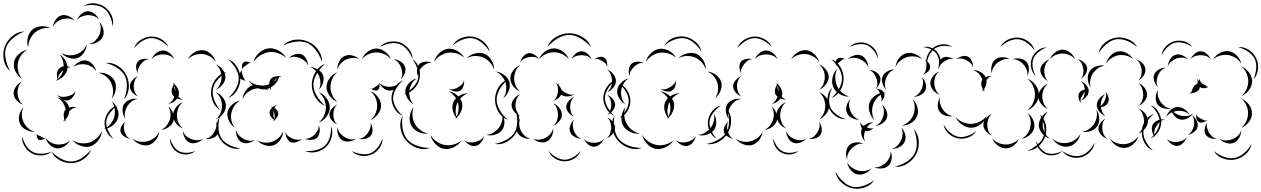

<svg xmlns="http://www.w3.org/2000/svg" viewBox="-91 -870 7772 1183"><path d="M424 -833Q452 -852 489 -849.5Q526 -847 554 -827Q582 -807 597 -773.5Q612 -740 603 -707Q600 -741 585.5 -772Q571 -803 548 -819Q526 -835 491.5 -838.5Q457 -842 424 -833ZM384 -747Q391 -767 410 -783.5Q429 -800 450 -801Q471 -801 490.5 -785.5Q510 -770 518 -750Q504 -766 485.5 -771.5Q467 -777 451 -777Q434 -776 415.5 -769.5Q397 -763 384 -747ZM235 -702Q236 -724 250.5 -746Q265 -768 286 -775Q307 -781 331 -771Q355 -761 369 -743Q350 -755 330 -756Q310 -757 293 -752Q276 -746 259.5 -734.5Q243 -723 235 -702ZM521 -735Q538 -718 545 -691.5Q552 -665 542 -643Q532 -622 507.5 -609.5Q483 -597 459 -599Q482 -605 497 -620.5Q512 -636 520 -653Q528 -670 529.5 -692Q531 -714 521 -735ZM83 -578Q73 -604 80 -636Q87 -668 108 -687Q130 -706 162.5 -708Q195 -710 220 -696Q192 -701 166.5 -692.5Q141 -684 124 -669Q107 -654 95 -630Q83 -606 83 -578ZM-28 -431Q-59 -457 -67.5 -500Q-76 -543 -62 -582Q-48 -620 -14.5 -648Q19 -676 60 -676Q22 -662 -10 -635.5Q-42 -609 -53 -578Q-64 -547 -56 -507Q-48 -467 -28 -431ZM443 -596Q443 -570 426 -545Q409 -520 385 -512Q360 -504 332 -514Q304 -524 288 -544Q310 -531 334 -529.5Q358 -528 377 -535Q397 -541 415.5 -556.5Q434 -572 443 -596ZM45 -384Q20 -399 5 -428Q-10 -457 -5 -485Q0 -514 24 -536Q48 -558 77 -563Q52 -549 37.5 -526.5Q23 -504 19 -481Q15 -459 21 -432.5Q27 -406 45 -384ZM266 -377Q259 -374 252 -373Q258 -377 264 -382Q258 -398 260 -417.5Q262 -437 273 -448Q283 -458 301 -461Q302 -478 296 -497.5Q290 -517 276 -534Q295 -523 308.5 -503Q322 -483 324 -461Q336 -459 345 -455Q334 -456 325 -453Q324 -448 324 -444Q321 -423 304 -404.5Q287 -386 266 -377ZM361 -456Q372 -475 395.5 -488Q419 -501 442 -497Q464 -492 481 -472Q498 -452 502 -429Q491 -449 473 -459.5Q455 -470 437 -473Q419 -476 398.5 -473Q378 -470 361 -456ZM560 -482Q599 -487 635 -464Q671 -441 688 -405Q706 -370 702.5 -327.5Q699 -285 672 -256Q688 -293 690.5 -332.5Q693 -372 679 -401Q665 -429 631.5 -451Q598 -473 560 -482ZM290 -431Q282 -422 274.5 -410.5Q267 -399 266 -383Q279 -395 287 -409.5Q295 -424 298 -438Q294 -435 290 -431ZM516 -421Q544 -425 573 -411Q602 -397 615 -372Q627 -347 621.5 -315Q616 -283 597 -262Q608 -288 605.5 -314.5Q603 -341 593 -361Q583 -381 563 -398Q543 -415 516 -421ZM51 -225Q30 -232 12 -251.5Q-6 -271 -7 -294Q-8 -316 8 -337.5Q24 -359 45 -368Q28 -353 22 -333Q16 -313 17 -295Q18 -277 25.5 -258Q33 -239 51 -225ZM375 -310Q372 -292 359 -274Q346 -256 329 -252Q311 -248 291.5 -259Q272 -270 262 -285Q277 -274 293 -273.5Q309 -273 323 -276Q338 -279 352 -286.5Q366 -294 375 -310ZM313 -117Q310 -122 307 -128Q302 -124 297 -120Q302 -126 305 -134Q301 -148 301.5 -164Q302 -180 310 -191Q312 -193 314 -195Q313 -198 312 -202Q307 -221 295 -239.5Q283 -258 261 -269Q285 -266 307.5 -249Q330 -232 335 -208V-207Q359 -215 382 -209Q367 -208 356 -201Q345 -194 336 -185Q333 -155 312 -133Q311 -125 313 -117ZM597 -246Q620 -230 632 -200Q644 -170 636 -143Q628 -116 602.5 -96.5Q577 -77 549 -75Q574 -86 590.5 -107Q607 -128 613 -149Q619 -171 616 -197Q613 -223 597 -246ZM123 -59Q97 -56 70 -70Q43 -84 32 -108Q21 -132 28 -161.5Q35 -191 54 -209Q42 -185 43.5 -161Q45 -137 54 -118Q63 -99 80.5 -82Q98 -65 123 -59ZM537 -64Q536 -34 516 -6.5Q496 21 468 31Q440 40 407.5 29Q375 18 357 -6Q382 10 410 12.5Q438 15 461 8Q483 0 504.5 -18Q526 -36 537 -64ZM189 -22Q183 -15 170.5 -9.5Q158 -4 149 -8Q141 -12 137.5 -25.5Q134 -39 136 -49Q138 -39 145.5 -36Q153 -33 160 -30Q167 -26 174 -22Q181 -18 189 -22ZM227 64Q204 85 169.5 87.5Q135 90 106 75Q78 61 60 31Q42 1 46 -30Q53 1 70.5 28Q88 55 111 66Q134 78 166 77Q198 76 227 64ZM341 -5Q330 16 306.5 31Q283 46 259 44Q235 41 215 21.5Q195 2 189 -22Q203 -2 222.5 8Q242 18 262 20Q281 22 302.5 16.5Q324 11 341 -5ZM469 52Q457 89 423.5 111Q390 133 352 135Q314 137 278 118Q242 99 227 64Q253 91 287 109Q321 127 351 125Q382 124 414 103Q446 82 469 52Z M735 -572Q745 -604 775 -623.5Q805 -643 839 -645Q872 -646 903 -628.5Q934 -611 947 -580Q925 -605 895.5 -620.5Q866 -636 839 -635Q812 -634 784 -616.5Q756 -599 735 -572ZM1067 -505Q1079 -530 1105.5 -546.5Q1132 -563 1159 -561Q1186 -558 1209 -536.5Q1232 -515 1239 -489Q1224 -511 1201 -523Q1178 -535 1157 -537Q1135 -539 1110.5 -531.5Q1086 -524 1067 -505ZM843 -505Q851 -526 871 -542.5Q891 -559 913 -559Q935 -559 955 -542.5Q975 -526 983 -505Q969 -522 950 -528.5Q931 -535 913 -535Q895 -535 876 -528.5Q857 -522 843 -505ZM759 -417Q750 -432 748 -453.5Q746 -475 757 -489Q768 -503 789 -506.5Q810 -510 827 -505Q809 -504 797 -494.5Q785 -485 776 -474Q768 -463 761.5 -448.5Q755 -434 759 -417ZM1313 -505Q1349 -493 1369.5 -458.5Q1390 -424 1390 -386Q1390 -348 1369.5 -313.5Q1349 -279 1314 -266Q1343 -290 1361.5 -323Q1380 -356 1380 -386Q1380 -416 1361 -448.5Q1342 -481 1313 -505ZM1239 -473Q1262 -465 1280 -442.5Q1298 -420 1298 -395Q1298 -371 1280 -348.5Q1262 -326 1239 -318Q1258 -333 1266 -354.5Q1274 -376 1274 -395Q1274 -415 1266 -436Q1258 -457 1239 -473ZM759 -276Q740 -283 724.5 -301Q709 -319 709 -339Q709 -358 725 -376Q741 -394 759 -401Q744 -388 738.5 -371Q733 -354 733 -339Q733 -323 738.5 -306Q744 -289 759 -276ZM1036 -257Q1019 -255 1001 -263Q980 -235 947 -230Q961 -238 969.5 -249.5Q978 -261 983 -274Q974 -281 970 -289Q964 -302 967.5 -319Q971 -336 980 -349Q977 -355 973 -360Q978 -357 982 -353Q985 -357 989 -360Q986 -355 985 -350Q998 -338 1006 -320Q1014 -302 1011 -285Q1010 -280 1008 -275Q1020 -261 1036 -257ZM983 -341Q982 -333 984 -324Q986 -315 989 -307Q990 -325 983 -341ZM1239 -302Q1264 -293 1282.5 -269Q1301 -245 1301 -218Q1301 -192 1282.5 -168Q1264 -144 1239 -135Q1259 -151 1268 -174Q1277 -197 1277 -218Q1277 -239 1268 -262Q1259 -285 1239 -302ZM682 -138Q668 -156 664.5 -182.5Q661 -209 673 -228Q685 -247 710.5 -256Q736 -265 758 -260Q735 -257 719 -244Q703 -231 693 -215Q684 -200 679.5 -180Q675 -160 682 -138ZM946 -214Q967 -198 976 -170Q980 -193 997 -213Q1014 -233 1036 -241Q1016 -225 1007.5 -202.5Q999 -180 999 -160Q999 -139 1007.5 -117Q1016 -95 1036 -79Q996 -93 980 -135Q979 -130 978 -125Q971 -103 948 -87Q925 -71 901 -70Q923 -79 936 -96.5Q949 -114 955 -132Q961 -150 959.5 -172Q958 -194 946 -214ZM608 -15Q579 -30 564.5 -61.5Q550 -93 554 -126Q559 -158 580.5 -185.5Q602 -213 634 -220Q607 -202 587.5 -176Q568 -150 564 -124Q561 -99 573.5 -69Q586 -39 608 -15ZM710 -15Q693 -17 675 -28.5Q657 -40 652 -57Q648 -74 658 -93Q668 -112 682 -122Q672 -108 672 -92.5Q672 -77 675 -63Q679 -50 686.5 -36.5Q694 -23 710 -15ZM1239 -119Q1251 -104 1254.5 -81Q1258 -58 1248 -41Q1238 -25 1216 -18Q1194 -11 1175 -15Q1194 -18 1207 -29.5Q1220 -41 1228 -54Q1236 -67 1240.5 -83.5Q1245 -100 1239 -119ZM1159 -15Q1146 1 1122 9Q1098 17 1079 9Q1060 2 1048 -20Q1036 -42 1036 -63Q1043 -43 1057.5 -31Q1072 -19 1088 -13Q1103 -7 1122 -6Q1141 -5 1159 -15ZM890 -59Q888 -32 869 -7.5Q850 17 824 24Q798 30 769.5 18Q741 6 726 -15Q748 0 772.5 3Q797 6 818 0Q839 -5 859 -20Q879 -35 890 -59ZM1112 60Q1092 79 1062.5 81.5Q1033 84 1008 71Q984 59 969 33.5Q954 8 957 -19Q963 7 978 29.5Q993 52 1013 62Q1032 72 1059 71.5Q1086 71 1112 60Z M1653 -589Q1681 -619 1724.5 -625Q1768 -631 1806 -614Q1844 -598 1869.5 -563Q1895 -528 1893 -487Q1881 -526 1856.5 -559Q1832 -592 1802 -605Q1772 -618 1731 -613Q1690 -608 1653 -589ZM1471 -488Q1478 -519 1504.5 -543.5Q1531 -568 1563 -572Q1594 -576 1625.5 -558.5Q1657 -541 1672 -513Q1649 -534 1620 -543Q1591 -552 1565 -549Q1540 -545 1514 -529.5Q1488 -514 1471 -488ZM1688 -511Q1701 -526 1723.5 -534Q1746 -542 1765 -536Q1784 -529 1795.5 -507.5Q1807 -486 1807 -466Q1800 -485 1785.5 -496Q1771 -507 1756 -513Q1741 -519 1723 -520Q1705 -521 1688 -511ZM1402 -440Q1399 -450 1400 -465Q1401 -480 1410 -486Q1418 -493 1433 -490Q1448 -487 1456 -481Q1446 -483 1438.5 -477.5Q1431 -472 1424 -467Q1417 -462 1410 -456.5Q1403 -451 1402 -440ZM1819 -456Q1842 -457 1866 -443Q1890 -429 1899 -408Q1907 -386 1899 -359.5Q1891 -333 1873 -318Q1884 -338 1883.5 -359.5Q1883 -381 1876 -399Q1870 -416 1855.5 -432.5Q1841 -449 1819 -456ZM1426 -373Q1415 -373 1401 -379Q1387 -385 1383 -395Q1379 -406 1386.5 -419.5Q1394 -433 1402 -440Q1397 -430 1399.5 -421Q1402 -412 1405 -403Q1409 -395 1412.5 -386Q1416 -377 1426 -373ZM1267 -191Q1234 -209 1219.5 -246.5Q1205 -284 1211 -321Q1217 -358 1243 -388.5Q1269 -419 1306 -426Q1273 -407 1249 -378Q1225 -349 1221 -319Q1216 -289 1229 -254Q1242 -219 1267 -191ZM1404 -259Q1405 -286 1422.5 -311Q1440 -336 1465 -344L1467 -345Q1451 -357 1442 -373Q1464 -355 1491 -347Q1502 -347 1514 -343Q1529 -342 1544 -344Q1556 -346 1568 -351Q1567 -370 1577 -383Q1585 -393 1599.5 -397.5Q1614 -402 1629 -401Q1630 -403 1630 -404V-401Q1638 -401 1646 -398Q1636 -398 1628 -395Q1616 -354 1578 -332Q1577 -322 1579 -313Q1574 -319 1572 -328Q1562 -323 1553 -321Q1559 -316 1563 -310Q1554 -316 1544 -320Q1522 -317 1499 -326Q1485 -325 1472 -321Q1452 -315 1433 -299.5Q1414 -284 1404 -259ZM1596 -368Q1594 -366 1593 -364Q1610 -376 1622 -392Q1614 -387 1607.5 -381Q1601 -375 1596 -368ZM1873 -302Q1901 -292 1921 -265Q1941 -238 1941 -208Q1941 -179 1921 -152Q1901 -125 1873 -115Q1896 -134 1906.5 -159.5Q1917 -185 1917 -208Q1917 -232 1906.5 -257.5Q1896 -283 1873 -302ZM1355 -84Q1333 -98 1319.5 -126Q1306 -154 1311 -180Q1317 -206 1340.5 -226.5Q1364 -247 1390 -250Q1367 -238 1353 -217Q1339 -196 1335 -175Q1330 -154 1334.5 -129.5Q1339 -105 1355 -84ZM1607 -125Q1603 -127 1600 -129Q1596 -126 1591 -123Q1595 -127 1597 -132Q1585 -140 1577 -153Q1569 -166 1570 -178Q1571 -193 1586 -206Q1582 -211 1576 -214Q1583 -213 1590 -210Q1602 -220 1616 -224Q1605 -217 1600 -204Q1609 -199 1615.5 -191.5Q1622 -184 1623 -175Q1625 -164 1618.5 -152Q1612 -140 1602 -131Q1604 -128 1607 -125ZM1594 -176Q1593 -167 1593.5 -156.5Q1594 -146 1599 -137Q1602 -145 1601.5 -154Q1601 -163 1599 -171Q1599 -175 1598 -179.5Q1597 -184 1595 -188Q1595 -183 1594 -176ZM1392 44Q1357 53 1321.5 36Q1286 19 1266 -11Q1245 -41 1243 -80Q1241 -119 1263 -149Q1253 -114 1255.5 -77.5Q1258 -41 1274 -17Q1290 8 1323 24Q1356 40 1392 44ZM1873 -99Q1881 -81 1878.5 -58Q1876 -35 1863 -22Q1849 -9 1826 -8Q1803 -7 1785 -15Q1804 -13 1819.5 -21Q1835 -29 1846 -39Q1857 -50 1865.5 -65Q1874 -80 1873 -99ZM1948 -95Q1962 -63 1953 -27Q1944 9 1919 34Q1894 58 1857.5 66.5Q1821 75 1789 60Q1824 63 1858 54.5Q1892 46 1912 27Q1932 7 1941.5 -26.5Q1951 -60 1948 -95ZM1478 -8Q1463 6 1439 11Q1415 16 1397 6Q1379 -4 1370 -27Q1361 -50 1364 -70Q1368 -50 1381 -36.5Q1394 -23 1409 -15Q1423 -7 1441 -3.5Q1459 0 1478 -8ZM1654 -62Q1653 -35 1636.5 -9.5Q1620 16 1595 25Q1570 34 1540.5 24.5Q1511 15 1494 -6Q1517 8 1542 9Q1567 10 1587 3Q1607 -4 1625.5 -20.5Q1644 -37 1654 -62ZM1770 -15Q1758 -2 1737.5 5Q1717 12 1701 6Q1685 -1 1676 -20.5Q1667 -40 1667 -57Q1673 -41 1685 -31.5Q1697 -22 1710 -17Q1723 -11 1738.5 -9Q1754 -7 1770 -15Z M2250 -580Q2272 -606 2307.5 -612.5Q2343 -619 2375 -608Q2406 -596 2428.5 -567.5Q2451 -539 2451 -505Q2440 -537 2418.5 -563Q2397 -589 2371 -598Q2346 -608 2312.5 -602.5Q2279 -597 2250 -580ZM2139 -505Q2148 -531 2174 -551Q2200 -571 2228 -571Q2256 -571 2282 -551Q2308 -531 2317 -505Q2299 -527 2275 -537Q2251 -547 2228 -547Q2206 -547 2181.5 -537Q2157 -527 2139 -505ZM1988 -441Q1986 -465 1998 -489.5Q2010 -514 2031 -524Q2052 -535 2079 -528.5Q2106 -522 2123 -505Q2102 -515 2080 -513Q2058 -511 2041 -503Q2024 -495 2009 -479.5Q1994 -464 1988 -441ZM2451 -505Q2480 -486 2491 -450Q2502 -414 2493 -381Q2485 -347 2458.5 -321Q2432 -295 2397 -291Q2428 -306 2452.5 -331Q2477 -356 2484 -383Q2490 -410 2481 -443.5Q2472 -477 2451 -505ZM2333 -505Q2354 -505 2375.5 -492Q2397 -479 2404 -459Q2411 -440 2402 -416.5Q2393 -393 2377 -380Q2388 -398 2387.5 -417Q2387 -436 2381 -452Q2376 -467 2364.5 -482.5Q2353 -498 2333 -505ZM1913 -218Q1875 -232 1852.5 -269.5Q1830 -307 1830 -348Q1830 -388 1852.5 -425.5Q1875 -463 1913 -477Q1882 -451 1861 -415.5Q1840 -380 1840 -348Q1840 -315 1861 -279.5Q1882 -244 1913 -218ZM1988 -242Q1961 -252 1941 -278.5Q1921 -305 1921 -334Q1921 -363 1941 -389Q1961 -415 1988 -425Q1966 -407 1955.5 -382Q1945 -357 1945 -334Q1945 -311 1955.5 -286Q1966 -261 1988 -242ZM2374 -363Q2367 -344 2349 -328Q2331 -312 2311 -312Q2291 -311 2272.5 -326Q2254 -341 2246 -360Q2260 -345 2277.5 -340Q2295 -335 2311 -335Q2327 -336 2344 -342Q2361 -348 2374 -363ZM2246 -360Q2249 -350 2247 -335.5Q2245 -321 2236 -315Q2227 -310 2213 -314Q2199 -318 2191 -324Q2201 -321 2208.5 -326Q2216 -331 2223 -336Q2230 -340 2237.5 -345Q2245 -350 2246 -360ZM2191 -308Q2217 -299 2237 -273Q2257 -247 2257 -219Q2257 -191 2237 -165.5Q2217 -140 2191 -130Q2213 -148 2223 -172.5Q2233 -197 2233 -219Q2233 -242 2223 -266Q2213 -290 2191 -308ZM1988 -103Q1970 -109 1954.5 -127Q1939 -145 1939 -164Q1939 -184 1954.5 -201.5Q1970 -219 1988 -226Q1973 -214 1968 -197Q1963 -180 1963 -164Q1963 -149 1968 -132Q1973 -115 1988 -103ZM2191 -114Q2202 -98 2204 -75Q2206 -52 2195 -36Q2183 -20 2160.5 -15Q2138 -10 2119 -15Q2139 -16 2152.5 -27Q2166 -38 2175 -50Q2184 -63 2190 -79.5Q2196 -96 2191 -114ZM2103 -15Q2087 -2 2061.5 1.5Q2036 5 2018 -6Q2000 -17 1992 -41.5Q1984 -66 1988 -87Q1991 -66 2003.5 -50.5Q2016 -35 2031 -26Q2045 -17 2064 -12.5Q2083 -8 2103 -15ZM2266 -18Q2267 15 2246.5 43Q2226 71 2196 83Q2166 95 2131.5 89.5Q2097 84 2076 60Q2104 75 2136 79Q2168 83 2192 74Q2216 64 2236 38.5Q2256 13 2266 -18Z M2697 -589Q2715 -621 2751 -635.5Q2787 -650 2823 -644Q2859 -638 2889 -612.5Q2919 -587 2926 -551Q2907 -583 2879 -606Q2851 -629 2822 -634Q2793 -639 2759 -626Q2725 -613 2697 -589ZM2584 -489Q2590 -518 2614 -541.5Q2638 -565 2668 -569Q2697 -573 2726.5 -556.5Q2756 -540 2769 -514Q2747 -534 2720.5 -541Q2694 -548 2671 -545Q2647 -542 2623.5 -528Q2600 -514 2584 -489ZM2785 -512Q2805 -533 2837 -541Q2869 -549 2895 -538Q2921 -527 2937.5 -498.5Q2954 -470 2953 -441Q2944 -469 2925.5 -488Q2907 -507 2886 -516Q2864 -525 2837.5 -525Q2811 -525 2785 -512ZM2484 -401Q2476 -418 2478.5 -440.5Q2481 -463 2494 -476Q2508 -489 2530.5 -490Q2553 -491 2570 -482Q2551 -484 2536 -476.5Q2521 -469 2511 -459Q2500 -448 2491.5 -434Q2483 -420 2484 -401ZM2963 -429Q2990 -427 3015 -408.5Q3040 -390 3048 -364Q3055 -338 3043 -309Q3031 -280 3009 -264Q3025 -286 3027.5 -311Q3030 -336 3025 -357Q3019 -378 3003.5 -398Q2988 -418 2963 -429ZM2457 -227Q2435 -239 2419.5 -264Q2404 -289 2407 -314Q2410 -339 2431 -360Q2452 -381 2477 -387Q2456 -373 2445 -352Q2434 -331 2431 -311Q2429 -291 2434.5 -268.5Q2440 -246 2457 -227ZM2768 -376Q2771 -359 2764.5 -339Q2758 -319 2743 -311Q2728 -303 2708 -307.5Q2688 -312 2675 -323Q2691 -317 2705.5 -321Q2720 -325 2731 -332Q2743 -339 2754 -349Q2765 -359 2768 -376ZM2390 -157Q2358 -169 2339.5 -201Q2321 -233 2321 -267Q2322 -301 2341.5 -332Q2361 -363 2393 -374Q2367 -353 2349.5 -323.5Q2332 -294 2331 -267Q2331 -239 2347.5 -209.5Q2364 -180 2390 -157ZM2729 -135Q2725 -139 2721 -144Q2717 -140 2713 -137Q2716 -142 2719 -146Q2704 -165 2698.5 -191Q2693 -217 2702 -239Q2707 -252 2719 -264Q2711 -277 2699.5 -288Q2688 -299 2673 -307Q2707 -303 2733 -276Q2762 -296 2793 -295Q2778 -290 2766 -281.5Q2754 -273 2744 -262Q2753 -250 2756 -237Q2761 -213 2751.5 -188Q2742 -163 2724 -146Q2726 -141 2729 -135ZM2724 -230Q2718 -213 2716.5 -192.5Q2715 -172 2722 -152Q2732 -171 2734 -192Q2736 -213 2732 -231Q2731 -236 2729 -241Q2727 -235 2724 -230ZM2547 -47Q2518 -43 2487.5 -57Q2457 -71 2443 -96Q2429 -122 2434 -155Q2439 -188 2458 -210Q2448 -183 2450.5 -155.5Q2453 -128 2465 -108Q2476 -87 2497.5 -70Q2519 -53 2547 -47ZM3082 -201Q3108 -171 3108.5 -128.5Q3109 -86 3089 -52Q3070 -18 3033 3Q2996 24 2957 17Q2996 10 3030.5 -9.5Q3065 -29 3081 -57Q3096 -84 3096 -124Q3096 -164 3082 -201ZM3002 -171Q3016 -149 3017 -119.5Q3018 -90 3003 -69Q2987 -48 2958.5 -40Q2930 -32 2905 -39Q2931 -41 2951 -54Q2971 -67 2983 -83Q2996 -100 3002 -123Q3008 -146 3002 -171ZM2559 41Q2520 56 2479 41.5Q2438 27 2411 -4Q2384 -35 2377 -78.5Q2370 -122 2390 -157Q2383 -117 2390 -76.5Q2397 -36 2419 -11Q2440 14 2479 28Q2518 42 2559 41ZM2753 -5Q2738 21 2706.5 36.5Q2675 52 2645 47Q2615 42 2591 16.5Q2567 -9 2561 -39Q2577 -13 2601 3Q2625 19 2649 23Q2673 28 2701.5 21Q2730 14 2753 -5ZM2891 -32Q2888 -13 2874 6Q2860 25 2840 29Q2821 33 2800.5 21.5Q2780 10 2769 -6Q2785 6 2802.5 7.5Q2820 9 2835 5Q2851 2 2866.5 -6.5Q2882 -15 2891 -32Z M3282 -580Q3296 -620 3335 -642.5Q3374 -665 3416 -665Q3458 -665 3497 -642.5Q3536 -620 3550 -580Q3523 -612 3486.5 -633.5Q3450 -655 3416 -655Q3382 -655 3345.5 -633.5Q3309 -612 3282 -580ZM3230 -505Q3240 -532 3266.5 -552Q3293 -572 3322 -572Q3351 -572 3377.5 -552Q3404 -532 3414 -505Q3395 -527 3370 -537.5Q3345 -548 3322 -548Q3299 -548 3274 -537.5Q3249 -527 3230 -505ZM3430 -505Q3437 -523 3454.5 -538.5Q3472 -554 3492 -554Q3512 -554 3529.5 -538.5Q3547 -523 3554 -505Q3541 -520 3524.5 -525Q3508 -530 3492 -530Q3476 -530 3459.5 -525Q3443 -520 3430 -505ZM3114 -485Q3117 -503 3131.5 -520.5Q3146 -538 3164 -542Q3182 -545 3201.5 -533Q3221 -521 3230 -505Q3216 -517 3199.5 -519Q3183 -521 3168 -518Q3153 -515 3138 -508Q3123 -501 3114 -485ZM3570 -505Q3581 -514 3599.5 -518.5Q3618 -523 3631 -515Q3643 -508 3648 -490Q3653 -472 3650 -457Q3648 -472 3638 -480.5Q3628 -489 3618 -495Q3608 -501 3596 -505.5Q3584 -510 3570 -505ZM3114 -306Q3090 -315 3071.5 -338.5Q3053 -362 3053 -387Q3053 -413 3071.5 -436.5Q3090 -460 3114 -469Q3094 -453 3085.5 -430.5Q3077 -408 3077 -387Q3077 -367 3085.5 -344.5Q3094 -322 3114 -306ZM3650 -441Q3671 -434 3687.5 -413.5Q3704 -393 3704 -372Q3704 -350 3687.5 -329.5Q3671 -309 3650 -302Q3667 -316 3673.5 -335Q3680 -354 3680 -372Q3680 -389 3673.5 -408Q3667 -427 3650 -441ZM3039 -131Q3002 -144 2980.5 -180Q2959 -216 2959 -256Q2959 -296 2980.5 -332Q3002 -368 3039 -381Q3009 -356 2989 -322Q2969 -288 2969 -256Q2969 -224 2989 -190Q3009 -156 3039 -131ZM3333 -360Q3340 -356 3347 -350Q3347 -355 3349 -360Q3349 -352 3351 -345Q3363 -333 3368 -318Q3374 -311 3383 -304Q3396 -296 3412 -290Q3428 -284 3447 -289Q3431 -278 3408 -276Q3385 -274 3369 -285L3367 -287Q3360 -273 3345.5 -262.5Q3331 -252 3317 -249Q3332 -258 3338 -272.5Q3344 -287 3346 -301Q3348 -315 3347 -326Q3347 -329 3346 -332Q3343 -348 3333 -360ZM3725 -354Q3756 -342 3774.5 -311.5Q3793 -281 3793 -248Q3793 -215 3774.5 -184.5Q3756 -154 3725 -143Q3750 -164 3766.5 -192.5Q3783 -221 3783 -248Q3783 -275 3766.5 -303.5Q3750 -332 3725 -354ZM3114 -154Q3094 -162 3077.5 -181.5Q3061 -201 3061 -222Q3061 -243 3077.5 -263Q3094 -283 3114 -290Q3098 -276 3091.5 -257.5Q3085 -239 3085 -222Q3085 -205 3091.5 -186.5Q3098 -168 3114 -154ZM3650 -286Q3668 -279 3683.5 -261.5Q3699 -244 3699 -224Q3699 -205 3683.5 -187Q3668 -169 3650 -162Q3665 -175 3670 -192Q3675 -209 3675 -224Q3675 -240 3670 -256.5Q3665 -273 3650 -286ZM3447 -150Q3429 -157 3413.5 -174.5Q3398 -192 3398 -211Q3398 -231 3413.5 -248.5Q3429 -266 3447 -273Q3432 -260 3427 -243.5Q3422 -227 3422 -211Q3422 -196 3427 -179Q3432 -162 3447 -150ZM3317 -233Q3338 -226 3354.5 -206Q3371 -186 3371 -164Q3371 -142 3354.5 -122Q3338 -102 3317 -94Q3334 -108 3340.5 -127Q3347 -146 3347 -164Q3347 -181 3340.5 -200Q3334 -219 3317 -233ZM3650 -146Q3669 -139 3684 -120Q3699 -101 3699 -81Q3698 -61 3682 -43Q3666 -25 3647 -18Q3662 -31 3668 -48.5Q3674 -66 3675 -82Q3675 -98 3670 -115.5Q3665 -133 3650 -146ZM3178 -15Q3156 -12 3132 -22.5Q3108 -33 3098 -52Q3088 -72 3093.5 -97Q3099 -122 3114 -139Q3106 -118 3108.5 -98.5Q3111 -79 3119 -63Q3127 -48 3141.5 -34Q3156 -20 3178 -15ZM3491 -15Q3471 -15 3450 -26.5Q3429 -38 3422 -57Q3415 -76 3423.5 -98.5Q3432 -121 3447 -134Q3437 -117 3438 -99Q3439 -81 3444 -66Q3450 -51 3461 -36.5Q3472 -22 3491 -15ZM3317 -79Q3320 -57 3309.5 -33Q3299 -9 3280 1Q3260 11 3235 5.5Q3210 0 3194 -15Q3214 -7 3233.5 -9.5Q3253 -12 3269 -20Q3284 -28 3298 -42.5Q3312 -57 3317 -79ZM3630 -15Q3623 3 3605.5 18.5Q3588 34 3568 34Q3549 34 3531 18.5Q3513 3 3507 -15Q3519 0 3536 5Q3553 10 3568 10Q3584 10 3601 5Q3618 0 3630 -15ZM3487 60Q3476 89 3447.5 106.5Q3419 124 3388 124Q3357 124 3328.5 106.5Q3300 89 3289 60Q3309 84 3336 99Q3363 114 3388 114Q3413 114 3440 99Q3467 84 3487 60Z M4002 -589Q4020 -621 4056 -635.5Q4092 -650 4128 -644Q4164 -638 4194 -612.5Q4224 -587 4231 -551Q4212 -583 4184 -606Q4156 -629 4127 -634Q4098 -639 4064 -626Q4030 -613 4002 -589ZM3889 -489Q3895 -518 3919 -541.5Q3943 -565 3973 -569Q4002 -573 4031.5 -556.5Q4061 -540 4074 -514Q4052 -534 4025.5 -541Q3999 -548 3976 -545Q3952 -542 3928.5 -528Q3905 -514 3889 -489ZM4090 -512Q4110 -533 4142 -541Q4174 -549 4200 -538Q4226 -527 4242.5 -498.5Q4259 -470 4258 -441Q4249 -469 4230.5 -488Q4212 -507 4191 -516Q4169 -525 4142.5 -525Q4116 -525 4090 -512ZM3789 -401Q3781 -418 3783.5 -440.5Q3786 -463 3799 -476Q3813 -489 3835.5 -490Q3858 -491 3875 -482Q3856 -484 3841 -476.5Q3826 -469 3816 -459Q3805 -448 3796.5 -434Q3788 -420 3789 -401ZM4268 -429Q4295 -427 4320 -408.5Q4345 -390 4353 -364Q4360 -338 4348 -309Q4336 -280 4314 -264Q4330 -286 4332.5 -311Q4335 -336 4330 -357Q4324 -378 4308.5 -398Q4293 -418 4268 -429ZM3762 -227Q3740 -239 3724.5 -264Q3709 -289 3712 -314Q3715 -339 3736 -360Q3757 -381 3782 -387Q3761 -373 3750 -352Q3739 -331 3736 -311Q3734 -291 3739.5 -268.5Q3745 -246 3762 -227ZM4073 -376Q4076 -359 4069.5 -339Q4063 -319 4048 -311Q4033 -303 4013 -307.5Q3993 -312 3980 -323Q3996 -317 4010.5 -321Q4025 -325 4036 -332Q4048 -339 4059 -349Q4070 -359 4073 -376ZM3695 -157Q3663 -169 3644.5 -201Q3626 -233 3626 -267Q3627 -301 3646.5 -332Q3666 -363 3698 -374Q3672 -353 3654.5 -323.5Q3637 -294 3636 -267Q3636 -239 3652.5 -209.5Q3669 -180 3695 -157ZM4034 -135Q4030 -139 4026 -144Q4022 -140 4018 -137Q4021 -142 4024 -146Q4009 -165 4003.5 -191Q3998 -217 4007 -239Q4012 -252 4024 -264Q4016 -277 4004.5 -288Q3993 -299 3978 -307Q4012 -303 4038 -276Q4067 -296 4098 -295Q4083 -290 4071 -281.5Q4059 -273 4049 -262Q4058 -250 4061 -237Q4066 -213 4056.5 -188Q4047 -163 4029 -146Q4031 -141 4034 -135ZM4029 -230Q4023 -213 4021.5 -192.5Q4020 -172 4027 -152Q4037 -171 4039 -192Q4041 -213 4037 -231Q4036 -236 4034 -241Q4032 -235 4029 -230ZM3852 -47Q3823 -43 3792.5 -57Q3762 -71 3748 -96Q3734 -122 3739 -155Q3744 -188 3763 -210Q3753 -183 3755.5 -155.5Q3758 -128 3770 -108Q3781 -87 3802.5 -70Q3824 -53 3852 -47ZM4387 -201Q4413 -171 4413.5 -128.5Q4414 -86 4394 -52Q4375 -18 4338 3Q4301 24 4262 17Q4301 10 4335.5 -9.5Q4370 -29 4386 -57Q4401 -84 4401 -124Q4401 -164 4387 -201ZM4307 -171Q4321 -149 4322 -119.5Q4323 -90 4308 -69Q4292 -48 4263.5 -40Q4235 -32 4210 -39Q4236 -41 4256 -54Q4276 -67 4288 -83Q4301 -100 4307 -123Q4313 -146 4307 -171ZM3864 41Q3825 56 3784 41.5Q3743 27 3716 -4Q3689 -35 3682 -78.5Q3675 -122 3695 -157Q3688 -117 3695 -76.5Q3702 -36 3724 -11Q3745 14 3784 28Q3823 42 3864 41ZM4058 -5Q4043 21 4011.5 36.5Q3980 52 3950 47Q3920 42 3896 16.5Q3872 -9 3866 -39Q3882 -13 3906 3Q3930 19 3954 23Q3978 28 4006.5 21Q4035 14 4058 -5ZM4196 -32Q4193 -13 4179 6Q4165 25 4145 29Q4126 33 4105.5 21.5Q4085 10 4074 -6Q4090 6 4107.5 7.5Q4125 9 4140 5Q4156 2 4171.5 -6.5Q4187 -15 4196 -32Z M4452 -572Q4462 -604 4492 -623.5Q4522 -643 4556 -645Q4589 -646 4620 -628.5Q4651 -611 4664 -580Q4642 -605 4612.5 -620.5Q4583 -636 4556 -635Q4529 -634 4501 -616.5Q4473 -599 4452 -572ZM4784 -505Q4796 -530 4822.5 -546.5Q4849 -563 4876 -561Q4903 -558 4926 -536.5Q4949 -515 4956 -489Q4941 -511 4918 -523Q4895 -535 4874 -537Q4852 -539 4827.5 -531.5Q4803 -524 4784 -505ZM4560 -505Q4568 -526 4588 -542.5Q4608 -559 4630 -559Q4652 -559 4672 -542.5Q4692 -526 4700 -505Q4686 -522 4667 -528.5Q4648 -535 4630 -535Q4612 -535 4593 -528.5Q4574 -522 4560 -505ZM4476 -417Q4467 -432 4465 -453.5Q4463 -475 4474 -489Q4485 -503 4506 -506.5Q4527 -510 4544 -505Q4526 -504 4514 -494.5Q4502 -485 4493 -474Q4485 -463 4478.5 -448.5Q4472 -434 4476 -417ZM5030 -505Q5066 -493 5086.5 -458.5Q5107 -424 5107 -386Q5107 -348 5086.5 -313.5Q5066 -279 5031 -266Q5060 -290 5078.5 -323Q5097 -356 5097 -386Q5097 -416 5078 -448.5Q5059 -481 5030 -505ZM4956 -473Q4979 -465 4997 -442.5Q5015 -420 5015 -395Q5015 -371 4997 -348.5Q4979 -326 4956 -318Q4975 -333 4983 -354.5Q4991 -376 4991 -395Q4991 -415 4983 -436Q4975 -457 4956 -473ZM4476 -276Q4457 -283 4441.5 -301Q4426 -319 4426 -339Q4426 -358 4442 -376Q4458 -394 4476 -401Q4461 -388 4455.5 -371Q4450 -354 4450 -339Q4450 -323 4455.5 -306Q4461 -289 4476 -276ZM4753 -257Q4736 -255 4718 -263Q4697 -235 4664 -230Q4678 -238 4686.5 -249.5Q4695 -261 4700 -274Q4691 -281 4687 -289Q4681 -302 4684.5 -319Q4688 -336 4697 -349Q4694 -355 4690 -360Q4695 -357 4699 -353Q4702 -357 4706 -360Q4703 -355 4702 -350Q4715 -338 4723 -320Q4731 -302 4728 -285Q4727 -280 4725 -275Q4737 -261 4753 -257ZM4700 -341Q4699 -333 4701 -324Q4703 -315 4706 -307Q4707 -325 4700 -341ZM4956 -302Q4981 -293 4999.5 -269Q5018 -245 5018 -218Q5018 -192 4999.5 -168Q4981 -144 4956 -135Q4976 -151 4985 -174Q4994 -197 4994 -218Q4994 -239 4985 -262Q4976 -285 4956 -302ZM4399 -138Q4385 -156 4381.5 -182.5Q4378 -209 4390 -228Q4402 -247 4427.5 -256Q4453 -265 4475 -260Q4452 -257 4436 -244Q4420 -231 4410 -215Q4401 -200 4396.5 -180Q4392 -160 4399 -138ZM4663 -214Q4684 -198 4693 -170Q4697 -193 4714 -213Q4731 -233 4753 -241Q4733 -225 4724.5 -202.5Q4716 -180 4716 -160Q4716 -139 4724.5 -117Q4733 -95 4753 -79Q4713 -93 4697 -135Q4696 -130 4695 -125Q4688 -103 4665 -87Q4642 -71 4618 -70Q4640 -79 4653 -96.5Q4666 -114 4672 -132Q4678 -150 4676.5 -172Q4675 -194 4663 -214ZM4325 -15Q4296 -30 4281.5 -61.5Q4267 -93 4271 -126Q4276 -158 4297.5 -185.5Q4319 -213 4351 -220Q4324 -202 4304.5 -176Q4285 -150 4281 -124Q4278 -99 4290.5 -69Q4303 -39 4325 -15ZM4427 -15Q4410 -17 4392 -28.5Q4374 -40 4369 -57Q4365 -74 4375 -93Q4385 -112 4399 -122Q4389 -108 4389 -92.5Q4389 -77 4392 -63Q4396 -50 4403.5 -36.5Q4411 -23 4427 -15ZM4956 -119Q4968 -104 4971.5 -81Q4975 -58 4965 -41Q4955 -25 4933 -18Q4911 -11 4892 -15Q4911 -18 4924 -29.5Q4937 -41 4945 -54Q4953 -67 4957.5 -83.5Q4962 -100 4956 -119ZM4876 -15Q4863 1 4839 9Q4815 17 4796 9Q4777 2 4765 -20Q4753 -42 4753 -63Q4760 -43 4774.5 -31Q4789 -19 4805 -13Q4820 -7 4839 -6Q4858 -5 4876 -15ZM4607 -59Q4605 -32 4586 -7.5Q4567 17 4541 24Q4515 30 4486.5 18Q4458 6 4443 -15Q4465 0 4489.5 3Q4514 6 4535 0Q4556 -5 4576 -20Q4596 -35 4607 -59ZM4829 60Q4809 79 4779.5 81.5Q4750 84 4725 71Q4701 59 4686 33.5Q4671 8 4674 -19Q4680 7 4695 29.5Q4710 52 4730 62Q4749 72 4776 71.5Q4803 71 4829 60Z M5144 -580Q5164 -602 5195.5 -607Q5227 -612 5254 -601Q5281 -590 5300 -564.5Q5319 -539 5318 -510Q5309 -538 5290.5 -560.5Q5272 -583 5250 -592Q5229 -601 5200 -597.5Q5171 -594 5144 -580ZM5597 -580Q5623 -586 5648.5 -575Q5674 -564 5689 -542Q5703 -521 5704 -493Q5705 -465 5690 -444Q5697 -469 5694.5 -494.5Q5692 -520 5680 -537Q5669 -554 5646 -565.5Q5623 -577 5597 -580ZM5427 -457Q5428 -483 5446.5 -508.5Q5465 -534 5490 -541Q5516 -549 5545 -538Q5574 -527 5590 -505Q5567 -520 5542.5 -522Q5518 -524 5497 -518Q5477 -512 5457 -496.5Q5437 -481 5427 -457ZM5133 -505Q5147 -521 5171.5 -528.5Q5196 -536 5216 -528Q5235 -520 5247 -497.5Q5259 -475 5259 -454Q5252 -474 5237 -487Q5222 -500 5206 -506Q5191 -513 5171.5 -514Q5152 -515 5133 -505ZM5062 -461Q5059 -472 5059.5 -487Q5060 -502 5069 -509Q5078 -516 5093 -513.5Q5108 -511 5117 -505Q5106 -507 5098.5 -501.5Q5091 -496 5084 -490Q5077 -485 5069.5 -478.5Q5062 -472 5062 -461ZM5605 -505Q5619 -498 5630.5 -483Q5642 -468 5640 -453Q5638 -438 5623.5 -426Q5609 -414 5594 -410Q5607 -418 5611 -431Q5615 -444 5616 -456Q5618 -468 5617 -481Q5616 -494 5605 -505ZM5142 -275Q5113 -273 5083.5 -290Q5054 -307 5043 -334Q5031 -361 5039 -393.5Q5047 -426 5068 -447Q5055 -420 5055.5 -392.5Q5056 -365 5065 -343Q5074 -322 5094 -302.5Q5114 -283 5142 -275ZM5370 -316Q5355 -330 5347 -354.5Q5339 -379 5347 -398Q5355 -418 5377 -430.5Q5399 -443 5421 -442Q5400 -435 5387.5 -420Q5375 -405 5369 -390Q5363 -374 5361.5 -354.5Q5360 -335 5370 -316ZM5264 -439Q5283 -439 5303.5 -427.5Q5324 -416 5331 -398Q5338 -380 5329.5 -358Q5321 -336 5306 -324Q5316 -340 5315 -357.5Q5314 -375 5308 -390Q5303 -404 5292.5 -418Q5282 -432 5264 -439ZM5588 -395Q5604 -381 5611.5 -357.5Q5619 -334 5611 -315Q5603 -296 5581 -284.5Q5559 -273 5539 -274Q5558 -280 5570.5 -294.5Q5583 -309 5589 -324Q5595 -339 5596.5 -358Q5598 -377 5588 -395ZM5121 -136Q5087 -134 5058 -154.5Q5029 -175 5016 -206Q5003 -236 5008 -271.5Q5013 -307 5037 -330Q5022 -300 5018.5 -267Q5015 -234 5025 -209Q5036 -185 5062.5 -165Q5089 -145 5121 -136ZM5296 -131Q5275 -150 5266 -182Q5257 -214 5268 -241Q5276 -260 5293.5 -274.5Q5311 -289 5331 -296Q5328 -304 5322.5 -312Q5317 -320 5306 -324Q5318 -324 5333 -318Q5348 -312 5354 -301Q5359 -301 5365 -301Q5360 -300 5356 -298L5357 -296Q5362 -283 5354.5 -267Q5347 -251 5336 -242Q5343 -254 5340.5 -265.5Q5338 -277 5335 -286Q5319 -276 5308 -261.5Q5297 -247 5291 -232Q5282 -210 5282.5 -183Q5283 -156 5296 -131ZM5204 -133Q5182 -131 5158.5 -143Q5135 -155 5127 -175Q5118 -195 5125.5 -220Q5133 -245 5149 -260Q5139 -241 5140.5 -221Q5142 -201 5149 -185Q5156 -169 5169.5 -154Q5183 -139 5204 -133ZM5532 -259Q5553 -240 5561.5 -209.5Q5570 -179 5559 -153Q5549 -128 5521.5 -111.5Q5494 -95 5466 -96Q5492 -105 5510.5 -123.5Q5529 -142 5537 -162Q5545 -183 5545 -208.5Q5545 -234 5532 -259ZM5342 -227Q5359 -214 5369.5 -190.5Q5380 -167 5374 -146Q5368 -125 5346.5 -110.5Q5325 -96 5303 -94Q5323 -103 5334.5 -119.5Q5346 -136 5351 -152Q5356 -169 5355 -189Q5354 -209 5342 -227ZM5240 2Q5225 -12 5218 -35Q5211 -58 5219 -77L5220 -79Q5209 -97 5210 -118Q5213 -109 5218.5 -103.5Q5224 -98 5231 -94Q5242 -105 5258.5 -111Q5275 -117 5291 -116Q5277 -112 5267 -103.5Q5257 -95 5250 -85Q5260 -81 5270.5 -79Q5281 -77 5292 -83Q5283 -72 5266.5 -65.5Q5250 -59 5239 -63Q5234 -49 5232.5 -32Q5231 -15 5240 2ZM5462 -85Q5478 -70 5485.5 -44Q5493 -18 5483 3Q5474 24 5450.5 36Q5427 48 5404 47Q5426 41 5440 25.5Q5454 10 5461 -7Q5469 -23 5470.5 -44Q5472 -65 5462 -85ZM5539 -75Q5567 -45 5570 -1.5Q5573 42 5554 79Q5536 115 5499 138.5Q5462 162 5421 157Q5461 148 5495.5 126Q5530 104 5545 74Q5560 45 5557.5 4Q5555 -37 5539 -75ZM5129 113Q5120 93 5122.5 67Q5125 41 5141 25Q5157 10 5183 7.5Q5209 5 5229 15Q5207 13 5189 21.5Q5171 30 5158 43Q5145 55 5136 73Q5127 91 5129 113ZM5396 61Q5406 81 5403 107.5Q5400 134 5384 150Q5368 166 5341.5 168Q5315 170 5295 161Q5317 163 5335.5 154Q5354 145 5367 133Q5380 120 5389 101.5Q5398 83 5396 61ZM5280 166Q5266 186 5240 198Q5214 210 5190 204Q5167 199 5149.5 176Q5132 153 5129 129Q5140 151 5158.5 163.5Q5177 176 5196 181Q5215 186 5237.5 183.5Q5260 181 5280 166ZM5296 240Q5275 272 5236.5 285Q5198 298 5160 290Q5123 282 5093 254Q5063 226 5057 188Q5075 222 5103.5 248Q5132 274 5162 281Q5192 287 5228.5 275Q5265 263 5296 240Z M6072 -580Q6086 -610 6119 -625.5Q6152 -641 6185 -638Q6219 -635 6247.5 -613Q6276 -591 6284 -558Q6265 -586 6238 -605.5Q6211 -625 6184 -628Q6157 -631 6126.5 -617Q6096 -603 6072 -580ZM5619 -477Q5612 -506 5626 -535Q5640 -564 5665 -580Q5689 -596 5721 -597Q5753 -598 5777 -580Q5749 -589 5719.5 -587Q5690 -585 5670 -572Q5650 -559 5636.5 -533Q5623 -507 5619 -477ZM5801 -505Q5814 -517 5835.5 -523Q5857 -529 5873 -521Q5889 -513 5897.5 -492.5Q5906 -472 5904 -454Q5900 -472 5887.5 -482.5Q5875 -493 5862 -500Q5850 -506 5834 -509Q5818 -512 5801 -505ZM5694 -445Q5690 -462 5695.5 -482.5Q5701 -503 5715 -513Q5729 -522 5750 -518.5Q5771 -515 5785 -505Q5769 -510 5754.5 -505Q5740 -500 5728 -492Q5717 -485 5706.5 -473.5Q5696 -462 5694 -445ZM6020 -418Q6013 -439 6019 -465Q6025 -491 6042 -504Q6060 -518 6086.5 -517.5Q6113 -517 6131 -505Q6110 -510 6090.5 -503Q6071 -496 6057 -485Q6043 -475 6032 -457.5Q6021 -440 6020 -418ZM6147 -505Q6168 -513 6193.5 -509Q6219 -505 6233 -489Q6248 -472 6248.5 -446.5Q6249 -421 6239 -401Q6242 -423 6234.5 -441.5Q6227 -460 6215 -473Q6204 -486 6186.5 -496Q6169 -506 6147 -505ZM5976 -305Q5972 -309 5968 -314Q5964 -309 5959 -304Q5963 -311 5965 -319Q5958 -331 5955.5 -345.5Q5953 -360 5958 -372Q5960 -376 5962 -379Q5962 -381 5961 -383Q5954 -400 5940 -415.5Q5926 -431 5904 -438Q5926 -439 5949.5 -427Q5973 -415 5982 -394Q6001 -404 6020 -402Q6008 -399 6000 -391.5Q5992 -384 5987 -375Q5990 -347 5972 -319Q5973 -312 5976 -305ZM5699 -286Q5677 -293 5659.5 -313Q5642 -333 5641 -356Q5641 -378 5657 -399.5Q5673 -421 5694 -429Q5677 -414 5671 -394.5Q5665 -375 5665 -357Q5666 -338 5673.5 -319Q5681 -300 5699 -286ZM6239 -385Q6268 -375 6289 -347Q6310 -319 6310 -288Q6310 -257 6289 -229Q6268 -201 6239 -190Q6263 -210 6274.5 -236.5Q6286 -263 6286 -288Q6286 -312 6274.5 -339Q6263 -366 6239 -385ZM5782 -155Q5761 -150 5736 -157Q5711 -164 5698 -182Q5685 -200 5687 -226Q5689 -252 5702 -270Q5696 -249 5702 -229.5Q5708 -210 5718 -195Q5728 -181 5744 -169Q5760 -157 5782 -155ZM6239 -174Q6261 -160 6273.5 -133Q6286 -106 6281 -81Q6275 -56 6252 -37Q6229 -18 6203 -15Q6226 -27 6239.5 -46.5Q6253 -66 6257 -87Q6262 -107 6258.5 -130.5Q6255 -154 6239 -174ZM6020 -35Q6000 -42 5984 -61Q5968 -80 5968 -101Q5968 -122 5984 -141Q6000 -160 6020 -167Q6004 -154 5998 -136Q5992 -118 5992 -101Q5992 -84 5998 -66Q6004 -48 6020 -35ZM6314 -166Q6343 -143 6352 -104Q6361 -65 6349 -30Q6337 6 6307 32Q6277 58 6239 59Q6274 45 6302 20.5Q6330 -4 6340 -33Q6349 -61 6341.5 -98Q6334 -135 6314 -166ZM5989 -156Q5980 -127 5953 -105.5Q5926 -84 5896 -83Q5866 -82 5837.5 -101.5Q5809 -121 5797 -149Q5817 -126 5844 -116Q5871 -106 5895 -107Q5919 -108 5945 -120Q5971 -132 5989 -156ZM5924 -62Q5907 -35 5874.5 -23Q5842 -11 5810 -18Q5778 -24 5752.5 -48Q5727 -72 5723 -104Q5738 -75 5762 -54Q5786 -33 5812 -28Q5837 -22 5868 -32Q5899 -42 5924 -62ZM6187 -15Q6178 9 6154 27Q6130 45 6104 44Q6078 44 6055 25Q6032 6 6023 -18Q6039 2 6061.5 11Q6084 20 6104 20Q6125 21 6147.5 12.5Q6170 4 6187 -15Z M6678 -542Q6685 -580 6716.5 -606Q6748 -632 6785 -638Q6823 -643 6860.5 -628Q6898 -613 6916 -580Q6888 -605 6852.5 -618.5Q6817 -632 6787 -628Q6757 -623 6727.5 -599Q6698 -575 6678 -542ZM6291 -401Q6269 -421 6262.5 -452.5Q6256 -484 6267 -511Q6277 -539 6302.5 -558.5Q6328 -578 6358 -578Q6330 -568 6307.5 -549Q6285 -530 6276 -508Q6268 -486 6272 -456.5Q6276 -427 6291 -401ZM6378 -505Q6386 -528 6408.5 -546Q6431 -564 6456 -564Q6480 -564 6502.5 -546Q6525 -528 6533 -505Q6517 -524 6496 -532Q6475 -540 6456 -540Q6436 -540 6415 -532Q6394 -524 6378 -505ZM6725 -478Q6730 -504 6751 -526.5Q6772 -549 6798 -553Q6824 -558 6851 -543Q6878 -528 6891 -505Q6871 -522 6847 -527.5Q6823 -533 6802 -530Q6781 -526 6760 -513.5Q6739 -501 6725 -478ZM6366 -370Q6347 -379 6332.5 -400Q6318 -421 6319 -442Q6321 -463 6339 -481Q6357 -499 6378 -505Q6360 -493 6352.5 -475Q6345 -457 6343 -440Q6342 -423 6346.5 -404Q6351 -385 6366 -370ZM6907 -505Q6927 -500 6945.5 -483Q6964 -466 6966 -445Q6969 -425 6955.5 -404Q6942 -383 6923 -374Q6937 -389 6941 -407.5Q6945 -426 6943 -443Q6941 -459 6933 -476.5Q6925 -494 6907 -505ZM6549 -505Q6568 -502 6586 -487Q6604 -472 6607 -453Q6610 -434 6598 -414.5Q6586 -395 6569 -385Q6581 -400 6583.5 -417Q6586 -434 6583 -449Q6581 -464 6573 -479.5Q6565 -495 6549 -505ZM6630 -332Q6614 -352 6611.5 -381Q6609 -410 6623 -431Q6637 -452 6664.5 -461.5Q6692 -471 6716 -465Q6692 -462 6673 -448.5Q6654 -435 6643 -418Q6632 -401 6627 -378.5Q6622 -356 6630 -332ZM6569 -234Q6559 -246 6555 -265.5Q6551 -285 6559 -298Q6564 -306 6573 -311Q6582 -316 6593 -318Q6592 -332 6586.5 -345.5Q6581 -359 6569 -369Q6584 -364 6598 -350Q6612 -336 6616 -319Q6618 -319 6621 -318L6616 -317Q6617 -314 6617 -310Q6617 -291 6602 -273.5Q6587 -256 6569 -250Q6582 -261 6587 -275Q6592 -289 6593 -303Q6589 -299 6586 -294.5Q6583 -290 6580 -285Q6573 -275 6568.5 -262Q6564 -249 6569 -234ZM6923 -358Q6944 -350 6960.5 -330Q6977 -310 6977 -288Q6977 -266 6960.5 -246Q6944 -226 6923 -218Q6940 -232 6946.5 -251Q6953 -270 6953 -288Q6953 -305 6946.5 -324Q6940 -343 6923 -358ZM6366 -198Q6343 -207 6325 -229Q6307 -251 6307 -276Q6307 -300 6325 -322.5Q6343 -345 6366 -354Q6347 -338 6339 -317Q6331 -296 6331 -276Q6331 -256 6339 -235Q6347 -214 6366 -198ZM6720 -155Q6700 -162 6683.5 -181.5Q6667 -201 6667 -222Q6667 -244 6683.5 -263.5Q6700 -283 6720 -290Q6704 -276 6697.5 -257.5Q6691 -239 6691 -222Q6691 -220 6691 -217Q6700 -224 6705.5 -232Q6711 -240 6715 -248Q6721 -260 6724 -275Q6727 -290 6720 -306Q6732 -294 6738 -273.5Q6744 -253 6736 -238Q6731 -226 6718.5 -219Q6706 -212 6692 -209Q6694 -195 6700.5 -180.5Q6707 -166 6720 -155ZM6998 -222Q7028 -211 7046 -181.5Q7064 -152 7064 -120Q7064 -88 7046 -58.5Q7028 -29 6998 -18Q7022 -38 7038 -66Q7054 -94 7054 -120Q7054 -146 7038.5 -173.5Q7023 -201 6998 -222ZM6923 -202Q6946 -194 6964 -171.5Q6982 -149 6982 -125Q6982 -100 6964 -77.5Q6946 -55 6923 -47Q6942 -63 6950 -84Q6958 -105 6958 -125Q6958 -144 6950 -165.5Q6942 -187 6923 -202ZM6664 -195Q6679 -174 6681.5 -144.5Q6684 -115 6670 -93Q6656 -72 6628 -62.5Q6600 -53 6575 -58Q6600 -61 6619.5 -75Q6639 -89 6650 -106Q6661 -124 6666 -147Q6671 -170 6664 -195ZM6378 -15Q6353 -22 6332.5 -45Q6312 -68 6310 -94Q6308 -121 6325 -146.5Q6342 -172 6366 -182Q6347 -164 6339.5 -140.5Q6332 -117 6334 -96Q6335 -75 6346 -52.5Q6357 -30 6378 -15ZM6732 -15Q6713 -20 6696 -36.5Q6679 -53 6677 -72Q6675 -92 6688.5 -111Q6702 -130 6720 -139Q6706 -125 6702.5 -107.5Q6699 -90 6701 -74Q6702 -59 6709 -42.5Q6716 -26 6732 -15ZM6566 -45Q6561 -18 6539.5 5.5Q6518 29 6491 33Q6464 38 6436 23.5Q6408 9 6394 -15Q6415 3 6440 8.5Q6465 14 6487 10Q6509 6 6530.5 -7.5Q6552 -21 6566 -45ZM6923 -31Q6916 -4 6892.5 17.5Q6869 39 6841 41Q6814 44 6787 27Q6760 10 6748 -15Q6768 5 6792.5 12.5Q6817 20 6839 18Q6861 16 6884 4Q6907 -8 6923 -31ZM6454 60Q6436 80 6407 85.5Q6378 91 6353 81Q6328 71 6311 47.5Q6294 24 6294 -3Q6303 23 6320 43.5Q6337 64 6357 72Q6377 80 6403.5 76.5Q6430 73 6454 60ZM6653 9Q6650 41 6625.5 66Q6601 91 6570 99Q6538 107 6505 97Q6472 87 6454 60Q6480 79 6511 87.5Q6542 96 6567 89Q6592 83 6615.5 60.5Q6639 38 6653 9Z M7066 -528Q7069 -559 7092 -583.5Q7115 -608 7145 -616Q7175 -624 7207 -614.5Q7239 -605 7257 -580Q7231 -598 7201 -605.5Q7171 -613 7147 -606Q7123 -600 7101 -578Q7079 -556 7066 -528ZM7537 -580Q7571 -583 7602.5 -563Q7634 -543 7649 -511Q7664 -480 7660 -443Q7656 -406 7632 -381Q7646 -413 7649 -447.5Q7652 -482 7640 -507Q7628 -532 7599.5 -551.5Q7571 -571 7537 -580ZM7385 -505Q7398 -529 7426 -544Q7454 -559 7481 -554Q7508 -550 7530 -527Q7552 -504 7557 -477Q7543 -501 7521 -514Q7499 -527 7477 -531Q7456 -534 7431 -528.5Q7406 -523 7385 -505ZM7245 -505Q7252 -523 7269.5 -538.5Q7287 -554 7307 -554Q7326 -554 7344 -538.5Q7362 -523 7369 -505Q7356 -520 7339.5 -525Q7323 -530 7307 -530Q7291 -530 7274.5 -525Q7258 -520 7245 -505ZM7105 -463Q7106 -484 7118.5 -505Q7131 -526 7151 -532Q7170 -539 7193 -529.5Q7216 -520 7229 -504Q7211 -515 7192.5 -515Q7174 -515 7158 -510Q7143 -504 7128 -493Q7113 -482 7105 -463ZM7557 -461Q7584 -451 7604 -424.5Q7624 -398 7624 -370Q7624 -341 7604 -314.5Q7584 -288 7557 -278Q7579 -296 7589.5 -321Q7600 -346 7600 -370Q7600 -393 7589.5 -418Q7579 -443 7557 -461ZM7044 -332Q7029 -346 7021 -369.5Q7013 -393 7021 -412Q7029 -431 7050.5 -442.5Q7072 -454 7093 -453Q7073 -447 7061 -432.5Q7049 -418 7043 -403Q7037 -387 7035.5 -368.5Q7034 -350 7044 -332ZM7249 -289Q7249 -293 7250 -296Q7242 -295 7235 -296Q7243 -298 7250 -302Q7253 -318 7261.5 -332.5Q7270 -347 7284 -352L7286 -353Q7288 -361 7288 -369Q7288 -377 7285 -386Q7291 -379 7296 -369Q7297 -379 7301 -386Q7300 -374 7306.5 -366.5Q7313 -359 7318 -353Q7340 -346 7353 -332Q7344 -336 7334 -337Q7343 -331 7353 -332Q7343 -327 7327.5 -326.5Q7312 -326 7303 -334L7302 -333Q7301 -326 7298 -320Q7292 -310 7279 -303.5Q7266 -297 7252 -296Q7251 -293 7249 -289ZM7124 -201Q7103 -196 7078 -203Q7053 -210 7040 -228Q7028 -246 7030 -272Q7032 -298 7045 -316Q7039 -295 7044.5 -275.5Q7050 -256 7060 -242Q7070 -227 7086 -215.5Q7102 -204 7124 -201ZM7557 -262Q7584 -252 7603.5 -226.5Q7623 -201 7623 -172Q7623 -144 7603.5 -118Q7584 -92 7557 -83Q7579 -101 7589 -125.5Q7599 -150 7599 -172Q7599 -195 7589 -219.5Q7579 -244 7557 -262ZM7094 -148Q7101 -175 7125 -195Q7124 -198 7124 -201Q7125 -199 7127 -196Q7143 -209 7160 -211Q7183 -213 7205.5 -198.5Q7228 -184 7238 -163Q7222 -179 7201.5 -184Q7181 -189 7163 -187Q7150 -185 7139 -181Q7149 -172 7161.5 -166Q7174 -160 7186 -157Q7203 -153 7223 -155.5Q7243 -158 7260 -171Q7249 -153 7225.5 -141Q7202 -129 7180 -134Q7165 -137 7151.5 -149.5Q7138 -162 7131 -178Q7120 -174 7110.5 -166.5Q7101 -159 7094 -148ZM7348 -130Q7339 -122 7323 -117Q7307 -112 7296 -118Q7285 -124 7281 -140Q7277 -156 7279 -169Q7281 -156 7290 -150Q7299 -144 7308 -139Q7316 -134 7326 -130Q7336 -126 7348 -130ZM7014 58Q6981 45 6962 12Q6943 -21 6944 -57Q6944 -92 6964.5 -124.5Q6985 -157 7019 -168Q6991 -146 6972.5 -115.5Q6954 -85 6954 -56Q6953 -28 6970 3.5Q6987 35 7014 58ZM7254 -160Q7270 -150 7281 -129Q7292 -108 7288 -89Q7284 -70 7265 -56Q7246 -42 7227 -39Q7244 -48 7252.5 -63.5Q7261 -79 7265 -94Q7268 -109 7266.5 -127Q7265 -145 7254 -160ZM7025 -24Q7012 -39 7007.5 -62.5Q7003 -86 7012 -103Q7022 -121 7044.5 -129Q7067 -137 7086 -134Q7067 -130 7054 -117.5Q7041 -105 7033 -92Q7025 -78 7021.5 -60.5Q7018 -43 7025 -24ZM7407 -15Q7389 -12 7368 -18.5Q7347 -25 7337 -41Q7328 -56 7332 -78Q7336 -100 7348 -114Q7342 -97 7346.5 -81.5Q7351 -66 7358 -53Q7366 -41 7377.5 -29.5Q7389 -18 7407 -15ZM7557 -67Q7557 -44 7544 -21Q7531 2 7510 10Q7489 19 7463.5 10.5Q7438 2 7423 -15Q7443 -4 7463.5 -4.5Q7484 -5 7501 -12Q7518 -18 7534 -31.5Q7550 -45 7557 -67ZM7221 -25Q7215 -6 7199 10.5Q7183 27 7164 29Q7144 30 7125.5 16Q7107 2 7099 -15Q7112 -1 7129 2.5Q7146 6 7162 5Q7177 3 7193 -3Q7209 -9 7221 -25ZM7620 17Q7614 54 7584 80Q7554 106 7518 113Q7481 120 7443.5 106Q7406 92 7388 60Q7416 84 7451 96.5Q7486 109 7516 103Q7545 98 7573.5 74Q7602 50 7620 17Z"/></svg>

Font: Rubik Puddles
Style: Regular
Weight: 400
Designer: Hubert and Fischer, NaN
Foundry: Hubert and Fischer, NaN
Version: Version 2.200